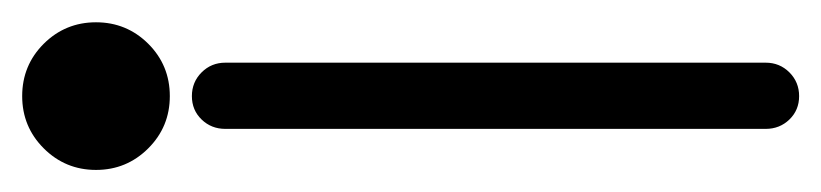

<svg xmlns="http://www.w3.org/2000/svg" viewBox="-307 -365 744 174"><g transform="rotate(-90 65.0 -278.0)"><path d="M17.6 -610.4Q37.1 -629.9 64.9 -629.9Q92.8 -629.9 112.3 -610.4Q131.8 -590.8 131.8 -563Q131.8 -535.2 112.3 -515.6Q92.8 -496.1 64.9 -496.1Q37.1 -496.1 17.6 -515.6Q-2 -535.2 -2 -563Q-2 -590.8 17.6 -610.4ZM35.2 43.9V-445.8Q35.2 -458.5 43.7 -467.3Q52.2 -476.1 64.9 -476.1Q77.6 -476.1 86.4 -467.3Q95.2 -458.5 95.2 -445.8V43.9Q95.2 56.6 86.4 65.4Q77.6 74.2 64.9 74.2Q52.2 74.2 43.7 65.4Q35.2 56.6 35.2 43.9Z"/></g></svg>

Font: Beon
Style: Regular
Weight: 400
Designer: BSozoo
Foundry: BSozoo
Version: Version 1.001;PS 001.001;hotconv 1.0.70;makeotf.lib2.5.58329